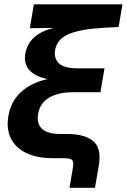

<svg xmlns="http://www.w3.org/2000/svg" viewBox="-20 -748 599 908"><path d="M308.6 140.1 323.7 51.8Q327.6 29.8 325.4 18.6Q323.2 7.3 312 3.7Q300.8 0 276.9 0H228.5Q154.8 0 104.2 -24.4Q53.7 -48.8 31.5 -93.5Q9.3 -138.2 19.5 -199.2Q27.3 -245.1 50 -278.6Q72.8 -312 106.7 -334.2Q140.6 -356.4 181.9 -368.2Q223.1 -379.9 267.6 -381.8L266.6 -367.7Q227.1 -368.7 194.1 -376.5Q161.1 -384.3 137.9 -399.9Q114.7 -415.5 104.5 -439Q94.2 -462.4 99.6 -494.6Q106.9 -534.7 132.3 -562.3Q157.7 -589.8 199.5 -605.5Q241.2 -621.1 296.4 -624.5L297.4 -616.7L121.1 -614.7L140.1 -727.5H559.1L541 -620.6L465.3 -616.2Q364.3 -610.4 307.6 -587.9Q251 -565.4 240.7 -512.2Q233.9 -473.1 258.1 -449Q282.2 -424.8 347.7 -424.8H474.1L455.1 -312H327.1Q281.7 -312 246.6 -301.3Q211.4 -290.5 189.2 -268.3Q167 -246.1 160.6 -210.9Q151.9 -165 177.7 -139.6Q203.6 -114.3 267.1 -114.3H298.8Q380.9 -114.3 420.9 -80.6Q460.9 -46.9 447.3 35.2L429.2 140.1Z"/></svg>

Font: Inter 28pt
Style: Bold Italic
Weight: 700
Italic angle: -9.3988°
Designer: Rasmus Andersson
Foundry: rsms
Version: Version 4.001;git-66647c0bb